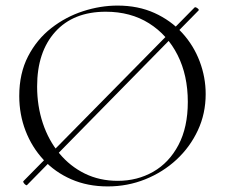

<svg xmlns="http://www.w3.org/2000/svg" viewBox="-20 -656 806 688"><path d="M77 7Q76 9 72 6.5Q68 4 65 -0.5Q62 -5 64 -7L677 -629Q680 -632 687.5 -626.5Q695 -621 691 -618ZM366 12Q294 12 235.5 -13.5Q177 -39 135.5 -84Q94 -129 71.5 -187.5Q49 -246 49 -312Q49 -393 80.5 -454Q112 -515 164 -555.5Q216 -596 278 -616Q340 -636 401 -636Q475 -636 533.5 -609.5Q592 -583 633 -538Q674 -493 695.5 -436Q717 -379 717 -319Q717 -249 689 -189Q661 -129 612.5 -84Q564 -39 500.5 -13.5Q437 12 366 12ZM402 -8Q472 -8 529 -40.5Q586 -73 619.5 -136.5Q653 -200 653 -291Q653 -386 616.5 -458.5Q580 -531 514 -572.5Q448 -614 359 -614Q243 -614 178 -542Q113 -470 113 -346Q113 -276 133.5 -214.5Q154 -153 192.5 -106.5Q231 -60 284 -34Q337 -8 402 -8Z"/></svg>

Font: Cormorant Light
Style: Regular
Weight: 300
Designer: Christian Thalmann (Catharsis Fonts)
Foundry: Catharsis Fonts
Version: Version 4.000